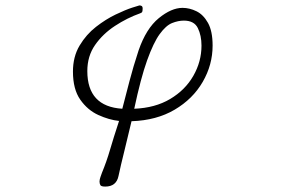

<svg xmlns="http://www.w3.org/2000/svg" viewBox="-20 -522 1040 708"><path d="M419 -76Q382 -80 342.5 -98Q303 -116 276 -154.5Q249 -193 249 -258Q249 -313 273.5 -354Q298 -395 334 -423Q370 -451 406.5 -468.5Q443 -486 468 -494Q493 -502 494 -502Q506 -502 506 -492Q506 -482 504.5 -478.5Q503 -475 497 -473Q449 -456 404 -426.5Q359 -397 330.5 -356Q302 -315 302 -260Q302 -129 431 -121Q444 -171 457.5 -223Q471 -275 491 -336Q519 -417 565.5 -455Q612 -493 653 -493Q679 -493 704.5 -480.5Q730 -468 747 -437.5Q764 -407 764 -354Q764 -283 727.5 -220Q691 -157 624 -117.5Q557 -78 465 -75Q453 -23 439 33Q425 89 417 127Q409 166 368 166Q353 166 350 160.5Q347 155 347 147Q347 144 348 139Q349 134 356 115Q373 74 385.5 31Q398 -12 419 -76ZM475 -121Q552 -124 607.5 -157Q663 -190 693 -242.5Q723 -295 723 -354Q723 -391 709.5 -418.5Q696 -446 658 -446Q637 -446 614.5 -437Q592 -428 569 -396.5Q546 -365 522.5 -299.5Q499 -234 475 -121Z"/></svg>

Font: Moon Stars Kai T Light
Style: Regular
Weight: 300
Designer: GuiWonder
Version: Version 1.101